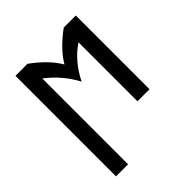

<svg xmlns="http://www.w3.org/2000/svg" viewBox="-201 -665 989 989"><g transform="rotate(-45 293.0 -171.0)"><path d="M73.2 195.3V-537.1H161.1Q252 -470.7 293 -399.9Q333.5 -470.2 424.8 -537.1H512.7V0H424.8V-429.7Q341.8 -374 293 -274.9Q244.1 -367.2 161.1 -429.7V195.3Z"/></g></svg>

Font: Consola Mono
Style: Book
Weight: 400
Monospace: yes
Version: Version 2.001